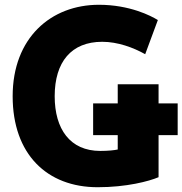

<svg xmlns="http://www.w3.org/2000/svg" viewBox="-20 -750 764 804"><path d="M473 -124V-184H370V-317H473V-397H644V-317H724V-184H644V-8C604 9 510 34 389 34C177 34 33 -104 33 -347C33 -592 194 -730 394 -730C523 -730 612 -684 641 -666L588 -523C538 -551 473 -575 408 -575C279 -575 209 -491 209 -347C209 -210 273 -118 400 -118C433 -118 460 -121 473 -124Z"/></svg>

Font: Repo ExtraBold
Style: Bold
Weight: 700
Designer: Stefan Peev
Foundry: Context Ltd
Version: Version 1.502